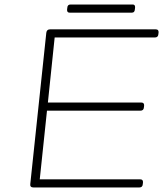

<svg xmlns="http://www.w3.org/2000/svg" viewBox="-20 -830 722 850"><path d="M129 0Q112 0 114 -15L185 -685Q187 -700 201 -700H670Q683 -700 682 -686L681 -678Q680 -664 665 -664H222L192 -376H606Q619 -376 618 -362L617 -354Q616 -340 601 -340H188L156 -36H601Q614 -36 613 -22L612 -14Q611 0 596 0ZM288 -774Q276 -774 277 -788L278 -796Q279 -810 292 -810H568Q579 -810 578 -796L577 -788Q576 -774 564 -774Z"/></svg>

Font: Asap Expanded Expanded Thin
Style: Italic
Weight: 100
Width: 7
Italic angle: -6°
Designer: Pablo Cosgaya
Foundry: Omnibus-Type
Version: Version 3.001; ttfautohint (v1.8.4.7-5d5b)